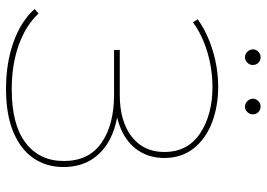

<svg xmlns="http://www.w3.org/2000/svg" viewBox="-144 -739 886 638"><g transform="rotate(90 299.0 -420.0)"><path d="M10 -92 25 -105Q64 -63 129 -39.5Q194 -16 277 -16Q394 -16 454.5 -62Q515 -108 515 -189Q515 -272 455 -314Q395 -356 294 -356H146V-375H295Q383 -375 434 -414.5Q485 -454 485 -523Q485 -601 423 -642Q361 -683 269 -683Q210 -683 153 -666Q96 -649 54 -618L44 -634Q91 -667 150 -684.5Q209 -702 269 -702Q333 -702 387 -681.5Q441 -661 473 -620.5Q505 -580 505 -523Q505 -474 480.5 -437Q456 -400 410 -379.5Q364 -359 300 -359L304 -372Q371 -372 423.5 -351Q476 -330 505.5 -288.5Q535 -247 535 -188Q535 -131 505.5 -88Q476 -45 418 -21Q360 3 276 3Q189 3 119.5 -22Q50 -47 10 -92ZM308 -817Q308 -828 316 -835.5Q324 -843 334 -843Q345 -843 352.5 -835.5Q360 -828 360 -817Q360 -807 352.5 -799Q345 -791 334 -791Q324 -791 316 -799Q308 -807 308 -817ZM144 -817Q144 -828 152 -835.5Q160 -843 170 -843Q181 -843 188.5 -835.5Q196 -828 196 -817Q196 -807 188.5 -799Q181 -791 170 -791Q160 -791 152 -799Q144 -807 144 -817Z"/></g></svg>

Font: iiserrat Thin
Style: Regular
Weight: 100
Designer: Akira Ohta
Foundry: Akira Ohta
Version: Version 1.200;Glyphs 3.3.1 (3343)